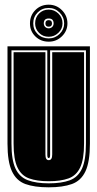

<svg xmlns="http://www.w3.org/2000/svg" viewBox="-20 -789 416 820"><path d="M188 11Q127 11 88.5 -3Q50 -17 31 -57.5Q12 -98 12 -176V-591H364V-176Q364 -98 345 -57.5Q326 -17 287 -3Q248 11 188 11ZM188 -6Q243 -6 278 -19Q313 -32 330 -68.5Q347 -105 347 -176V-574H194V-127Q194 -114 188 -114Q182 -114 182 -127V-574H29V-176Q29 -106 46 -69.5Q63 -33 98.5 -19.5Q134 -6 188 -6ZM188 -15Q138 -15 104.5 -27Q71 -39 54.5 -74Q38 -109 38 -176V-566H174V-129Q174 -105 188 -105Q203 -105 203 -129V-566H339V-176Q339 -109 322.5 -74Q306 -39 272.5 -27Q239 -15 188 -15ZM188 -611Q154 -611 131 -633.5Q108 -656 108 -689Q108 -723 131 -746Q154 -769 188 -769Q221 -769 244.5 -745.5Q268 -722 268 -689Q268 -657 244.5 -634Q221 -611 188 -611ZM188 -625Q215 -625 234.5 -644Q254 -663 254 -689Q254 -716 234.5 -735.5Q215 -755 188 -755Q160 -755 141 -736Q122 -717 122 -689Q122 -662 141 -643.5Q160 -625 188 -625ZM188 -632Q163 -632 146.5 -649Q130 -666 130 -689Q130 -714 146.5 -731Q163 -748 188 -748Q212 -748 229.5 -731Q247 -714 247 -689Q247 -666 229.5 -649Q212 -632 188 -632ZM188 -668Q197 -668 203 -674Q209 -680 209 -689Q209 -710 188 -710Q167 -710 167 -689Q167 -680 173 -674Q179 -668 188 -668ZM188 -675Q174 -675 174 -689Q174 -703 188 -703Q202 -703 202 -689Q202 -675 188 -675Z"/></svg>

Font: Alumni Sans Collegiate One SC
Style: Regular
Weight: 400
Designer: Robert E. Leuschke
Foundry: Robert E. Leuschke
Version: Version 1.100